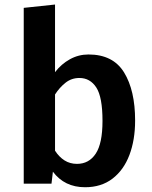

<svg xmlns="http://www.w3.org/2000/svg" viewBox="-20 -794 655 830"><path d="M217.9 -482.1Q245.1 -517.4 282.3 -537.9Q319.5 -558.5 362.6 -558.5Q468.7 -558.5 516.4 -480.8Q564.1 -403.1 564.1 -272.8Q564.1 -189.2 539.5 -124.1Q514.9 -59 466.4 -21.8Q417.9 15.4 347.7 15.4Q259 15.4 208.7 -51.8L202.6 0H82.6V-760L217.9 -774.4ZM312.8 -85.6Q364.6 -85.6 393.8 -129.7Q423.1 -173.8 423.1 -271.3Q423.1 -374.4 396.4 -415.6Q369.7 -456.9 323.1 -456.9Q289.2 -456.9 263.3 -436.4Q237.4 -415.9 217.9 -385.6V-142.6Q235.4 -115.4 259 -100.5Q282.6 -85.6 312.8 -85.6Z"/></svg>

Font: Fira Code SemiBold
Style: Regular
Weight: 600
Designer: Carrois Corporate, Edenspiekermann AG, Nikita Prokopov
Foundry: Carrois Corporate, Edenspiekermann AG, Nikita Prokopov
Version: Version 6.002